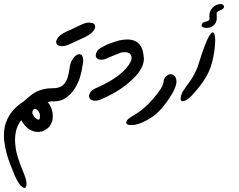

<svg xmlns="http://www.w3.org/2000/svg" viewBox="-20 -504 1189 955"><path d="M145 42.5Q141.6 48.8 141.1 52.5Q140.6 56.2 140.6 59.6Q144 65.9 147 71.8Q149.9 77.6 153.3 80.6Q160.2 86.9 166 89.8Q168.5 91.3 170.4 91.3Q172.9 91.3 174.8 89.4Q177.7 89.4 178.2 82Q178.7 74.7 178.7 67.9Q178.2 61.5 174.3 54.4Q170.4 47.4 165.3 42.7Q160.2 38.1 154.8 37.1H153.3Q148.4 37.1 145 42.5ZM248 0Q239.7 0 236.6 0Q233.4 0 231.2 0.5Q229 1 226.3 1.7Q223.6 2.4 217.3 3.9Q230.5 19.5 237.3 40Q242.7 56.6 242.7 73.2Q242.7 76.7 241.7 88.6Q240.7 100.6 230.7 117.9Q220.7 135.3 200.2 144.5Q189 150.9 176.8 151.9Q172.4 152.3 168.5 152.3Q160.2 152.3 150.1 149.9Q140.1 147.5 129.4 141.6Q118.7 135.7 110.8 127.4Q104 121.1 97.9 112.3Q91.8 103.5 85.4 93.8Q64.5 121.1 58.6 152.8Q54.7 171.9 54.7 191.4Q54.7 205.1 57.6 229.2Q60.5 253.4 72 288.6Q83.5 323.7 98.1 357.4Q110.8 387.7 111.8 406.7V411.1Q111.8 426.3 105.5 429.7Q103.5 430.7 101.6 430.7Q94.7 430.7 83.3 419.4Q71.8 408.2 55.7 374.5Q43.9 346.7 32.5 317.6Q21 288.6 12.9 258.8Q4.9 229 1.5 199.2Q-0.5 184.1 -0.5 169.4Q-0.5 154.8 2.4 133.5Q5.4 112.3 18.3 85.2Q31.2 58.1 55.7 33.7Q65.4 23.9 76.9 15.1Q88.4 6.3 98.1 0Q115.2 -14.6 129.6 -26.9Q144 -39.1 160.6 -47.4Q177.2 -55.7 198 -60.5Q218.8 -65.4 248 -65.4Z M324.2 -283.2Q304.7 -274.4 290 -274.4Q285.2 -274.4 274.4 -276.4Q263.7 -278.3 260.3 -290Q259.3 -292.5 259.3 -295.4Q259.3 -305.7 271.2 -320.3Q283.2 -335 319.8 -351.1L391.1 -384.3Q408.7 -391.6 422.9 -391.6Q428.2 -391.6 439 -389.4Q449.7 -387.2 453.1 -375.5Q453.6 -373.5 453.6 -371.6Q453.6 -360.8 440.2 -345.2Q426.8 -329.6 386.7 -312ZM390.6 -178.7Q387.7 -152.3 378.2 -121.1Q368.7 -89.8 351.3 -63Q334 -36.1 308.8 -18.1Q283.7 0 250 0H245.6V-65.4Q266.1 -65.4 279.5 -72Q293 -78.6 301.5 -89.4Q310.1 -100.1 314.7 -113.5Q319.3 -127 321.8 -140.6Q325.2 -160.2 328.1 -176.8Q331.1 -193.4 341.3 -209.5Q351.6 -225.6 362.8 -231.4Q369.1 -234.4 374.5 -234.4Q378.4 -234.4 384 -231.7Q389.6 -229 393.1 -215.3Q394 -210.4 394 -204.1Q394 -193.4 390.6 -178.7Z M494.6 -272.9Q510.3 -282.7 531 -289.6Q551.8 -296.4 571.3 -302.7Q593.8 -307.6 614.7 -307.6Q635.3 -307.6 652.1 -299.8Q668.9 -292 680.2 -274.4Q691.4 -256.8 694.3 -226.6Q695.8 -218.8 695.8 -211.4Q695.8 -201.7 692.4 -188Q689 -174.3 679 -157.5Q668.9 -140.6 654.3 -124.8Q639.6 -108.9 622.1 -94.2Q593.3 -68.8 556.6 -47.1Q520 -25.4 481.4 -9.3Q465.3 -2.9 453.6 -2.9Q447.3 -2.9 437.3 -5.9Q427.2 -8.8 423.8 -20Q422.9 -23.4 422.9 -26.9Q422.9 -35.2 430.9 -47.1Q439 -59.1 464.8 -68.8Q493.7 -81.5 525.9 -100.1Q558.1 -118.7 584 -141.1Q606.4 -160.6 620.6 -181.4Q634.8 -202.1 634.8 -217.8Q631.8 -236.8 617.7 -241.7Q608.9 -244.6 599.1 -244.6Q591.8 -244.6 584 -243.2Q567.9 -236.8 552 -230.7Q536.1 -224.6 520 -217.8Q500 -207 484.9 -207Q481.9 -207 472.4 -208.3Q462.9 -209.5 458 -220.2Q456.1 -224.1 456.1 -229Q456.1 -236.3 462.4 -248.3Q468.8 -260.3 494.6 -272.9Z M857.9 -94.2Q854.5 -68.4 834.5 -34.9Q814.5 -1.5 785.6 33.7Q760.3 62.5 732.7 80.6Q705.1 98.6 680.9 107.9Q656.7 117.2 638.2 118.2H632.8Q618.7 118.2 612.3 113.8Q607.9 110.8 607.9 106Q607.9 102.1 612.3 94.2Q616.7 86.4 641.1 71.8Q669.9 55.7 694.8 34.4Q719.7 13.2 738.8 -9.3Q761.2 -34.7 776.1 -56.9Q791 -79.1 793.9 -98.6Q795.4 -114.7 805.7 -124.3Q815.9 -133.8 827.6 -134.8H828.6Q839.8 -134.8 848.9 -125.7Q857.9 -116.7 857.9 -94.2Z M1029.8 -176.8Q1010.7 -112.8 940.4 -36.1Q919.4 -12.2 903.8 -4.9Q895 -0.5 889.2 -0.5Q884.8 -0.5 881.8 -2.9Q878.4 -6.3 878.4 -13.2Q878.4 -19 882.1 -32.5Q885.7 -45.9 906.2 -74.7Q932.1 -106.9 947.8 -137.5Q963.4 -168 970.2 -193.8Q986.3 -245.6 998.8 -277.6Q1011.2 -309.6 1020.8 -325.4Q1030.3 -341.3 1036.6 -342.8H1038.6Q1043.5 -342.8 1046.4 -334.7Q1049.3 -326.7 1050.3 -309.6V-302.7Q1050.3 -288.1 1048.3 -268.3Q1046.4 -248.5 1041.7 -224.1Q1037.1 -199.7 1029.8 -176.8ZM1071.8 -451.2Q1057.1 -445.8 1056.6 -435.1L1057.1 -439Q1058.1 -439 1058.1 -413.1Q1058.1 -390.6 1041.5 -377Q1027.3 -365.2 1007.3 -365.2Q982.9 -365.2 982.9 -379.4Q982.9 -392.6 1005.4 -397Q1020 -399.9 1022.5 -408.7Q1022.5 -407.7 1022 -407.7Q1021.5 -407.7 1021.5 -426.8Q1021.5 -435.5 1024.4 -444.3Q1027.3 -453.1 1033 -460.4Q1038.6 -467.8 1045.9 -473.4Q1053.2 -479 1062 -481.4Q1065.4 -482.4 1068.4 -482.9Q1071.3 -483.4 1073.7 -483.9H1077.1Q1091.8 -483.9 1094.2 -471.2V-469.2Q1094.2 -459 1071.8 -451.2Z"/></svg>

Font: DimaLove
Style: regular
Weight: 400
Designer: R.Balvardi
Foundry: Dima Software Group
Version: Version 1.00;May 4, 2019;FontCreator 11.5.0.2427 64-bit